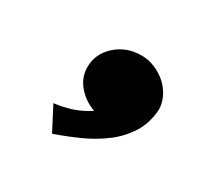

<svg xmlns="http://www.w3.org/2000/svg" viewBox="-63 -678 365 353"><g transform="rotate(30 119.5 -501.5)"><path d="M150 -605Q165 -605 179 -599Q193 -593 203.5 -583.5Q214 -574 220.5 -561Q227 -548 227 -534Q225 -505 211.5 -483.5Q198 -462 177 -446Q156 -430 130.5 -418.5Q105 -407 79 -398L53 -448Q72 -450 90 -456Q108 -462 125 -473Q103 -481 88.5 -498Q74 -515 74 -537Q74 -565 96 -585Q118 -605 150 -605Z"/></g></svg>

Font: Ekushey Mukto
Style: Bold
Weight: 700
Designer: Al Mamun Sumon
Foundry: Al Mamun Sumon
Version: Version 1.0